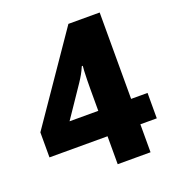

<svg xmlns="http://www.w3.org/2000/svg" viewBox="-130 -819 844 923"><g transform="rotate(-20 291.5 -357.5)"><path d="M567 -143H483V0H315V-143H18V-271L323 -715H483V-273H567ZM315 -386Q315 -405 315.5 -430.5Q316 -456 317 -476.5Q318 -497 319 -502H314Q305 -481 296 -465Q287 -449 275 -431L168 -273H315Z"/></g></svg>

Font: Noto Sans Georgian ExtraBold
Style: Regular
Weight: 800
Designer: Monotype Design Team, Akaki Razmadze
Foundry: Google LLC
Version: Version 2.005; ttfautohint (v1.8.4.7-5d5b)